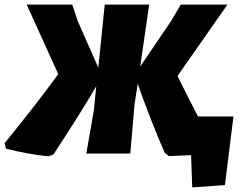

<svg xmlns="http://www.w3.org/2000/svg" viewBox="-38 -667 1056 834"><path d="M172 12Q90 4 -12 -21L-18 -45Q123 -218 215 -345L78 -647H276L299 -577L389 -373L417 -647H610L571 -378L706 -577L747 -647H950L733 -337Q772 -258 822 -161H976L939 137L797 147L792 7L695 11H694V10L677 -4Q616 -145 560 -303L546 -210L528 0H337L370 -190L380 -292Q308 -169 194 4Z"/></svg>

Font: Alegreya Sans SC Black
Style: Italic
Weight: 900
Italic angle: -7°
Designer: Juan Pablo del Peral
Foundry: Huerta Tipografica
Version: Version 2.007